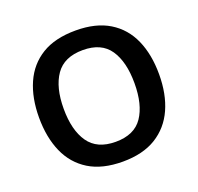

<svg xmlns="http://www.w3.org/2000/svg" viewBox="-127 -864 1046 1012"><g transform="rotate(-20 395.5 -357.5)"><path d="M732 -358Q732 -247 695 -164.5Q658 -82 583.5 -36Q509 10 396 10Q281 10 206.5 -36Q132 -82 95.5 -165Q59 -248 59 -359Q59 -469 95.5 -551.5Q132 -634 206.5 -679.5Q281 -725 397 -725Q510 -725 584.5 -679.5Q659 -634 695.5 -551.5Q732 -469 732 -358ZM197 -358Q197 -238 244.5 -169.5Q292 -101 396 -101Q501 -101 547.5 -169.5Q594 -238 594 -358Q594 -478 547.5 -546.5Q501 -615 397 -615Q292 -615 244.5 -546.5Q197 -478 197 -358Z"/></g></svg>

Font: Noto Sans Sora Sompeng Semi
Style: Bold
Weight: 700
Designer: Monotype Design Team. David Williams.
Foundry: Monotype Imaging Inc.
Version: Version 2.101; ttfautohint (v1.8.4.7-5d5b)